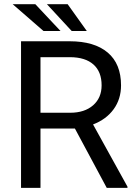

<svg xmlns="http://www.w3.org/2000/svg" viewBox="-20 -911 656 931"><path d="M41.5 0ZM343.3 -287.6H176.3V0H82V-710.9H317.4Q437.5 -710.9 502.2 -656.2Q566.9 -601.6 566.9 -497.1Q566.9 -430.7 531 -381.3Q495.1 -332 431.2 -307.6L598.1 -5.9V0H497.6ZM176.3 -364.3H320.3Q390.1 -364.3 431.4 -400.4Q472.7 -436.5 472.7 -497.1Q472.7 -563 433.3 -598.1Q394 -633.3 319.8 -633.8H176.3ZM273.4 -760.7H190.9L41.5 -890.6H151.4ZM400.9 -760.7H327.6L207.5 -890.6H308.1Z"/></svg>

Font: Roboto
Style: Regular
Weight: 400
Designer: Google
Version: Version 2.134; 2016; ttfautohint (v1.6)